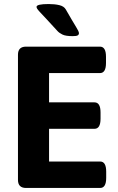

<svg xmlns="http://www.w3.org/2000/svg" viewBox="-20 -931 586 951"><path d="M475 -700Q505 -700 505 -650V-619Q505 -569 475 -569H223V-424H448Q478 -424 478 -374V-343Q478 -293 448 -293H223V-131H476Q506 -131 506 -81V-50Q506 0 476 0H109Q69 0 69 -40V-660Q69 -700 109 -700ZM221 -911Q251 -911 274 -905.5Q297 -900 306 -884Q341 -823 356 -799Q371 -775 371 -767Q371 -759 364.5 -755.5Q358 -752 340 -752Q305 -752 289 -760Q273 -768 265 -777Q229 -817 208 -839Q187 -861 177 -872Q167 -883 164 -888Q161 -893 161 -897Q161 -911 221 -911Z"/></svg>

Font: Asap VF Beta
Style: Regular
Weight: 400
Designer: Pablo Cosgaya
Foundry: Pablo Cosgaya
Version: Version 1.007